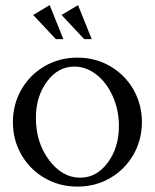

<svg xmlns="http://www.w3.org/2000/svg" viewBox="-20 -711 592 734"><path d="M61.3 -120.4Q29.3 -176.8 29.3 -244.1Q29.3 -311.5 61.3 -367.9Q93.3 -424.3 149.9 -457.5Q206.5 -490.7 275.9 -490.7Q345.2 -490.7 401.9 -457.5Q458.5 -424.3 490.5 -367.9Q522.5 -311.5 522.5 -244.1Q522.5 -176.8 490.5 -120.4Q458.5 -64 401.9 -30.8Q345.2 2.4 275.9 2.4Q206.5 2.4 149.9 -30.8Q93.3 -64 61.3 -120.4ZM264.6 -456.5Q202.1 -456.5 159.7 -399.4Q117.2 -342.3 117.2 -259.8Q117.2 -166.5 167.5 -99.1Q217.8 -31.7 286.6 -31.7Q349.1 -31.7 391.8 -89.1Q434.6 -146.5 434.6 -229.5Q434.6 -290 411.1 -342.8Q387.7 -395.5 348.4 -426Q309.1 -456.5 264.6 -456.5ZM222.2 -561.5H193.4L106.9 -653.8L169.9 -691.4ZM330.6 -561.5H301.8L215.3 -653.8L278.3 -691.4Z"/></svg>

Font: Flanker
Style: Regular
Weight: 400
Designer: Flanker
Foundry: Flanker
Version: Version 2.027